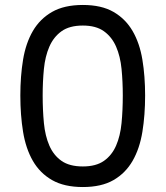

<svg xmlns="http://www.w3.org/2000/svg" viewBox="-20 -754 668 774"><path d="M62 -369Q62 -447 73 -513.5Q84 -580 112.5 -629Q141 -678 190 -706Q239 -734 314 -734Q389 -734 437.5 -706Q486 -678 514.5 -629Q543 -580 554 -513.5Q565 -447 565 -369Q565 -290 554 -222.5Q543 -155 514.5 -105.5Q486 -56 437.5 -28Q389 0 314 0Q239 0 190 -28Q141 -56 112.5 -105.5Q84 -155 73 -222.5Q62 -290 62 -369ZM475 -369Q475 -425 470 -476Q465 -527 448 -566Q431 -605 399 -628Q367 -651 314 -651Q260 -651 228 -628Q196 -605 179 -566Q162 -527 157 -476Q152 -425 152 -369Q152 -310 157 -258Q162 -206 179 -167Q196 -128 228 -105.5Q260 -83 314 -83Q367 -83 399 -105.5Q431 -128 448 -167Q465 -206 470 -258Q475 -310 475 -369Z"/></svg>

Font: Poppins
Style: Regular
Weight: 400
Designer: Ninad Kale (Devanagari), Jonny Pinhorn (Latin)
Foundry: Indian Type Foundry
Version: Version 3.002 2017